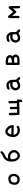

<svg xmlns="http://www.w3.org/2000/svg" viewBox="3522 -4351 956 8040"><g transform="rotate(-90 4000.0 -331.0)"><path d="M536.1 15.6Q515.1 15.6 494.6 14.9Q474.1 14.2 454.6 12.7Q414.1 9.8 385.3 -8.3Q358.4 -25.4 329.1 -53.7Q298.8 -83 288.1 -131.3Q283.2 -154.8 282 -179Q280.8 -203.1 283.2 -227.5Q288.1 -276.4 301.3 -320.3Q314.5 -365.7 355.7 -402.8Q397 -439.9 453.1 -451.2Q480.5 -456.5 505.9 -458.5Q531.2 -460.4 554.2 -459Q601.6 -456.1 630.4 -440.4Q645 -432.6 658.4 -422.4Q671.9 -412.1 684.6 -399.4Q693.4 -391.1 700.4 -381.8Q707.5 -372.6 712.9 -362.5Q718.3 -352.5 722.2 -342.3Q727.5 -327.1 731.2 -310.3Q734.9 -293.5 736.3 -275.1Q737.8 -256.8 737.5 -236.3Q737.3 -215.8 735.4 -192.4Q731.4 -145 716.8 -111.8Q702.6 -78.1 668 -44.9Q633.3 -10.7 600.6 -0.5Q585.4 4.4 569.6 8.5Q553.7 12.7 538.1 15.6H537.1ZM579.1 -95.2Q599.6 -107.9 615.7 -129.4Q624 -140.1 630.1 -156.2Q636.2 -172.4 639.6 -193.4Q647.5 -235.4 642.6 -272Q641.1 -284.2 637.7 -294.4Q634.3 -304.7 629.2 -313.2Q624 -321.8 617.2 -329.1Q609.4 -336.9 601.8 -343Q594.2 -349.1 586.9 -353.5Q579.6 -357.9 571.8 -360.8Q548.8 -370.1 519.5 -366.2Q489.3 -362.3 460 -354Q432.6 -346.2 413.1 -320.3Q402.8 -307.1 395.5 -291.3Q388.2 -275.4 383.3 -257.3Q378.9 -238.8 377 -220Q375 -201.2 376 -181.2Q376.5 -173.3 377.7 -166.5Q378.9 -159.7 380.9 -153.1Q382.8 -146.5 385.5 -140.6Q388.2 -134.8 391.8 -129.4Q395.5 -124 399.9 -119.1Q422.4 -94.2 448.2 -86.4Q474.6 -78.1 508.8 -82Q513.7 -82.5 518.8 -83.3Q523.9 -84 528.8 -84.7Q533.7 -85.4 538.8 -86.2Q543.9 -86.9 549.1 -88.1Q554.2 -89.4 559.1 -90.3Q564 -91.3 569.1 -92.5Q574.2 -93.8 579.1 -95.2Z M1466.3 21.5Q1439.5 17.1 1415.5 4.9Q1392.1 -7.3 1367.2 -27.3Q1341.3 -47.9 1320.8 -79.1Q1300.8 -109.4 1283.7 -148.4Q1266.1 -188 1258.8 -241.7Q1252 -295.4 1253.9 -357.9Q1254.4 -373.5 1256.1 -389.6Q1257.8 -405.8 1261 -422.1Q1264.2 -438.5 1268.6 -455.3Q1272.9 -472.2 1278.3 -489.3Q1301.3 -559.1 1355.5 -610.8Q1409.7 -662.6 1472.2 -686Q1531.7 -708 1558.1 -724.6Q1584 -740.7 1604 -772.9L1605 -773.9L1606 -774.9Q1624.5 -791.5 1650.4 -789.1H1652.3L1653.8 -788.1L1673.3 -778.3L1675.3 -777.3L1676.8 -775.4Q1690.9 -756.8 1688.5 -731.4V-730.5L1688 -729Q1684.6 -720.2 1677.2 -710.2Q1669.9 -700.2 1658.9 -689.2Q1647.9 -678.2 1632.3 -664.6Q1585.9 -624 1534.2 -606.9Q1485.8 -590.8 1440.4 -557.1Q1421.4 -543 1404.5 -520.3Q1387.7 -497.6 1374 -466.3Q1396.5 -472.7 1422.9 -475.1Q1461.9 -478.5 1503.9 -474.1Q1525.4 -471.7 1544.9 -466.3Q1564.5 -460.9 1582.5 -452.1Q1600.6 -443.4 1620.8 -427.7Q1641.1 -412.1 1664.1 -389.6Q1710.9 -344.2 1723.1 -301.8Q1729.5 -280.8 1732.7 -259.5Q1735.8 -238.3 1736.3 -215.8Q1737.3 -170.9 1721.7 -135.7Q1713.9 -118.2 1698.5 -97.4Q1683.1 -76.7 1659.2 -52.2Q1611.8 -3.4 1566.4 12.2Q1521.5 27.3 1466.3 21.5ZM1559.6 -90.8Q1583 -101.6 1599.1 -121.1Q1615.7 -141.1 1628.9 -169.9Q1641.6 -198.2 1638.7 -232.4Q1635.7 -267.6 1622.6 -291Q1615.7 -302.7 1602.8 -315.9Q1589.8 -329.1 1571.3 -343.8Q1552.7 -358.4 1533.2 -366.7Q1513.7 -375 1493.7 -377.4Q1479.5 -379.4 1466.1 -379.9Q1452.6 -380.4 1440.2 -379.4Q1427.7 -378.4 1416 -376.5Q1384.3 -371.1 1354 -341.8Q1348.6 -305.2 1352.5 -264.6Q1353.5 -250.5 1356.4 -236.3Q1359.4 -222.2 1363.5 -208.3Q1367.7 -194.3 1373.5 -180.7Q1390.1 -139.2 1417 -111.8Q1443.8 -85 1467.8 -77.6Q1491.7 -70.8 1519 -76.2Q1526.4 -77.1 1532.5 -78.9Q1538.6 -80.6 1543.2 -82.5Q1547.9 -84.5 1551.5 -86.2Q1555.2 -87.9 1557.6 -89.8L1558.6 -90.3Z M2568.8 23.4Q2540 22.5 2512.2 18.1Q2484.4 13.7 2457 5.4Q2401.9 -10.7 2355 -60.1Q2308.6 -109.4 2292.5 -164.1Q2276.4 -218.8 2280.3 -284.7Q2284.2 -350.6 2307.1 -417Q2330.6 -484.9 2372.1 -525.4Q2393.1 -545.9 2412.4 -558.6Q2431.6 -571.3 2450.7 -576.7Q2486.3 -586.9 2528.8 -584Q2572.3 -581.1 2610.4 -559.1Q2619.6 -553.7 2629.6 -546.6Q2639.6 -539.6 2650.4 -530.8Q2661.1 -522 2672.4 -511.7Q2683.6 -501.5 2695.3 -489.3Q2744.1 -439.9 2762.7 -381.8Q2781.2 -325.2 2783.2 -272.5Q2783.2 -251.5 2769.5 -241Q2755.9 -230.5 2732.9 -231.4L2375 -240.7Q2378.9 -204.6 2388.2 -181.2Q2391.1 -172.9 2396.7 -163.6Q2402.3 -154.3 2410.6 -144.3Q2418.9 -134.3 2429.7 -123.5Q2460.9 -92.8 2501.5 -82.5Q2543 -72.3 2583 -72.3Q2596.2 -72.3 2607.7 -74Q2619.1 -75.7 2628.9 -79.1Q2638.7 -82.5 2647.5 -87.4Q2662.1 -96.2 2677.7 -102.5Q2693.4 -108.9 2709.5 -112.8L2712.9 -113.8L2716.3 -112.3L2735.8 -102.5L2737.8 -101.6L2739.3 -99.6Q2753.4 -81.1 2751 -55.7V-53.7L2750 -52.2L2740.2 -32.7L2739.3 -31.2L2737.8 -29.8Q2702.6 1 2658.7 11.2Q2644 14.6 2629.4 17.1Q2614.7 19.5 2599.9 21.2Q2585 22.9 2569.8 23.4H2569.3ZM2675.8 -327.6Q2667 -362.3 2650.9 -386.2Q2631.8 -414.6 2608.4 -439.5Q2585 -463.9 2557.1 -477.5Q2543.5 -484.4 2529.5 -487.1Q2515.6 -489.7 2501 -488.3Q2472.2 -485.8 2442.4 -453.1Q2433.1 -443.4 2423.6 -427Q2414.1 -410.6 2404.3 -387.7Q2394.5 -364.7 2385.3 -336.4Z M3795.9 127Q3786.6 126 3778.3 122.3Q3770 118.7 3763.2 112.8H3762.7L3762.2 112.3Q3746.6 95.2 3750 69.3L3753.4 -4.4Q3340.8 6.8 3271.5 6.8Q3225.1 15.6 3214.8 -10.3Q3210.4 -21.5 3207.3 -51Q3204.1 -80.6 3201.2 -135.3Q3199.2 -169.9 3198 -198.5Q3196.8 -227.1 3196 -250Q3195.3 -272.9 3195.3 -290Q3195.3 -340.3 3193.4 -369.6Q3192.4 -385.3 3195.6 -399.7Q3198.7 -414.1 3206.5 -426.3L3207.5 -427.7L3209 -428.7Q3227.5 -442.9 3252.9 -440.4H3254.4L3256.3 -439.5L3276.9 -429.7L3278.3 -428.7L3279.8 -427.2Q3295.9 -409.2 3293.9 -383.3L3301.3 -89.4L3450.2 -96.2L3446.3 -336.4Q3444.3 -363.8 3460 -383.8L3460.9 -384.8L3461.9 -385.7Q3480.5 -399.9 3505.9 -397.5H3507.8L3509.3 -396.5L3528.8 -386.7L3530.8 -385.7L3532.2 -383.8Q3540 -373.5 3543 -360.8Q3545.9 -348.1 3543.9 -334.5L3545.9 -102.5L3698.2 -100.6L3692.4 -417V-419.4L3693.4 -421.4L3703.1 -440.9L3704.1 -442.9L3706.1 -444.3Q3724.6 -458.5 3750 -456.1H3751.5L3753.4 -455.1L3773.9 -445.3L3777.3 -443.4L3778.8 -439.5Q3791 -402.8 3790 -362.3Q3789.1 -324.2 3794.4 -101.6Q3817.4 -103.5 3834 -97.7Q3848.6 -92.3 3852.3 -72.8Q3856 -53.2 3851.6 -29.8L3849.6 76.2V76.7V77.1Q3847.2 95.7 3835.4 109.9L3835 110.4L3834.5 110.8Q3818.4 124.5 3797.9 127H3796.9Z M4405.8 35.2Q4400.9 34.2 4396 33.4Q4391.1 32.7 4386.2 31.7Q4381.3 30.8 4376.5 29.8Q4371.6 28.8 4366.7 27.6Q4361.8 26.4 4357.2 24.9Q4352.5 23.4 4347.7 22Q4317.4 12.2 4292.5 -18.1Q4280.3 -32.7 4269.5 -50.3Q4258.8 -67.9 4250 -88.4Q4231.4 -130.4 4235.4 -176.8Q4239.3 -222.7 4259.8 -260.7Q4280.3 -298.3 4311 -324.7Q4326.2 -337.9 4341.8 -347.7Q4357.4 -357.4 4373.5 -363.8Q4404.8 -376 4447.8 -380.4Q4467.3 -382.3 4494.6 -381.6Q4522 -380.9 4558.1 -377.9Q4543.9 -402.3 4528.8 -418Q4510.3 -437 4479.5 -440.4Q4446.3 -444.3 4410.2 -440.4Q4393.1 -438.5 4376.7 -432.1Q4360.4 -425.8 4344.7 -415Q4328.1 -400.9 4302.7 -403.3H4300.8L4299.3 -404.3L4279.8 -414.1L4277.8 -415L4276.4 -417Q4265.1 -433.1 4262.7 -453.1V-454.1V-455.1Q4265.1 -474.6 4289.6 -494.6Q4301.3 -504.4 4314.7 -511.5Q4328.1 -518.6 4343.8 -523.9Q4374 -534.2 4411.6 -536.6Q4423.8 -537.6 4435.8 -537.8Q4447.8 -538.1 4459.7 -537.8Q4471.7 -537.6 4482.9 -536.6Q4495.1 -535.6 4505.9 -533.7Q4516.6 -531.7 4526.4 -528.8Q4536.1 -525.9 4544.4 -521.5Q4569.3 -509.3 4602.5 -476.6Q4619.1 -460.4 4632.6 -441.7Q4646 -422.9 4656.2 -401.9Q4676.8 -358.9 4678.2 -308.6Q4679.7 -259.8 4678.2 -209Q4676.8 -161.1 4692.4 -129.4Q4697.8 -118.7 4703.9 -109.6Q4710 -100.6 4716.8 -93.8Q4723.6 -86.9 4731.4 -82Q4757.3 -64.9 4776.4 -53.2L4777.8 -52.7L4778.8 -51.3Q4795.4 -32.2 4791 -4.4L4790.5 -2.9L4790 -1.5L4780.3 18.1L4779.3 20L4777.3 21.5Q4759.3 35.2 4733.4 35.2H4732.4L4731 34.7Q4709.5 29.8 4686.3 11.5Q4663.1 -6.8 4637.7 -37.6Q4587.4 -3.4 4533.7 17.1Q4475.1 39.1 4406.7 35.2H4406.2ZM4533.2 -89.4 4588.4 -123Q4587.9 -127.9 4587.4 -132.6Q4586.9 -137.2 4586.4 -141.6Q4585.9 -146 4585.7 -150.1Q4585.4 -154.3 4585 -158.2Q4584.5 -162.1 4584.2 -165.8Q4584 -169.4 4583.7 -173.1Q4583.5 -176.8 4583 -179.7Q4581.1 -204.6 4583 -272.9Q4569.3 -276.9 4553.7 -279.8Q4538.1 -282.7 4519 -284.2Q4498 -286.1 4478.3 -285.9Q4458.5 -285.6 4440.4 -283.2Q4405.8 -278.8 4377.9 -252.4Q4363.8 -238.8 4354.2 -222.7Q4344.7 -206.5 4339.4 -188Q4329.6 -150.4 4334.5 -130.9Q4339.8 -110.8 4364.7 -81.1Q4386.7 -53.2 4440.4 -61.5Q4497.6 -69.8 4533.2 -89.4Z M5342.8 13.7Q5340.3 13.7 5337.9 13.7Q5315.9 11.7 5306.6 -5.9Q5297.4 -23.4 5299.8 -51.3Q5299.3 -134.3 5299.3 -195.6Q5299.3 -256.8 5299.3 -313.2Q5299.3 -369.6 5299.6 -408Q5299.8 -446.3 5300.5 -476.3Q5301.3 -506.3 5302.5 -522.5Q5303.7 -538.6 5305.2 -543.5Q5314 -572.3 5362.3 -571.8Q5403.3 -571.3 5427.7 -571.3Q5452.6 -571.3 5488.8 -566.4Q5500.5 -564.5 5513.4 -562.5Q5526.4 -560.5 5540.8 -558.3Q5555.2 -556.2 5570.8 -553.7Q5578.1 -552.2 5585 -550.5Q5591.8 -548.8 5598.6 -546.4Q5605.5 -543.9 5612.1 -540.8Q5618.7 -537.6 5625.2 -533.9Q5631.8 -530.3 5637.9 -525.9Q5644 -521.5 5650.1 -516.6Q5656.2 -511.7 5662.1 -505.9Q5703.6 -466.8 5708 -433.1Q5709 -426.8 5709.2 -419.7Q5709.5 -412.6 5709.7 -405.3Q5710 -397.9 5709.7 -390.1Q5709.5 -382.3 5709 -373.8Q5708.5 -365.2 5707.5 -356.4Q5703.1 -314 5660.2 -281.2Q5670.9 -274.9 5680.4 -267.8Q5689.9 -260.7 5699.2 -252.4Q5724.6 -229 5732.9 -194.8Q5741.2 -161.6 5734.4 -124.5Q5726.6 -86.9 5687.5 -47.9Q5668 -28.3 5647.5 -15.9Q5627 -3.4 5605 1.5Q5562.5 11.7 5342.8 13.7ZM5607.4 -103Q5621.6 -112.8 5628.4 -124.3Q5635.3 -135.7 5636.7 -150.4Q5639.2 -178.2 5620.6 -193.8Q5600.1 -210.4 5567.9 -215.8Q5534.7 -221.2 5395.5 -210.9V-82Q5538.1 -84 5562 -87.9Q5585.4 -91.3 5607.4 -103ZM5570.8 -341.8Q5601.1 -356 5608.4 -371.1Q5615.7 -386.2 5611.3 -409.7Q5610.8 -414.1 5609.1 -418.2Q5607.4 -422.4 5605 -426Q5602.5 -429.7 5598.9 -433.3Q5595.2 -437 5590.6 -440.2Q5585.9 -443.4 5580.6 -446.3Q5565.4 -454.1 5546.1 -460.4Q5526.9 -466.8 5502.9 -470.7Q5481.4 -474.6 5454.6 -475.6Q5427.7 -476.6 5397.5 -474.6L5395.5 -310.5Q5441.4 -315.9 5484.9 -318.4Q5500.5 -319.3 5515.1 -322.3Q5529.8 -325.2 5543.7 -330.1Q5557.6 -335 5570.8 -341.8Z M6405.8 35.2Q6400.9 34.2 6396 33.4Q6391.1 32.7 6386.2 31.7Q6381.3 30.8 6376.5 29.8Q6371.6 28.8 6366.7 27.6Q6361.8 26.4 6357.2 24.9Q6352.5 23.4 6347.7 22Q6317.4 12.2 6292.5 -18.1Q6280.3 -32.7 6269.5 -50.3Q6258.8 -67.9 6250 -88.4Q6231.4 -130.4 6235.4 -176.8Q6239.3 -222.7 6259.8 -260.7Q6280.3 -298.3 6311 -324.7Q6326.2 -337.9 6341.8 -347.7Q6357.4 -357.4 6373.5 -363.8Q6404.8 -376 6447.8 -380.4Q6467.3 -382.3 6494.6 -381.6Q6522 -380.9 6558.1 -377.9Q6543.9 -402.3 6528.8 -418Q6510.3 -437 6479.5 -440.4Q6446.3 -444.3 6410.2 -440.4Q6393.1 -438.5 6376.7 -432.1Q6360.4 -425.8 6344.7 -415Q6328.1 -400.9 6302.7 -403.3H6300.8L6299.3 -404.3L6279.8 -414.1L6277.8 -415L6276.4 -417Q6265.1 -433.1 6262.7 -453.1V-454.1V-455.1Q6265.1 -474.6 6289.6 -494.6Q6301.3 -504.4 6314.7 -511.5Q6328.1 -518.6 6343.8 -523.9Q6374 -534.2 6411.6 -536.6Q6423.8 -537.6 6435.8 -537.8Q6447.8 -538.1 6459.7 -537.8Q6471.7 -537.6 6482.9 -536.6Q6495.1 -535.6 6505.9 -533.7Q6516.6 -531.7 6526.4 -528.8Q6536.1 -525.9 6544.4 -521.5Q6569.3 -509.3 6602.5 -476.6Q6619.1 -460.4 6632.6 -441.7Q6646 -422.9 6656.2 -401.9Q6676.8 -358.9 6678.2 -308.6Q6679.7 -259.8 6678.2 -209Q6676.8 -161.1 6692.4 -129.4Q6697.8 -118.7 6703.9 -109.6Q6710 -100.6 6716.8 -93.8Q6723.6 -86.9 6731.4 -82Q6757.3 -64.9 6776.4 -53.2L6777.8 -52.7L6778.8 -51.3Q6795.4 -32.2 6791 -4.4L6790.5 -2.9L6790 -1.5L6780.3 18.1L6779.3 20L6777.3 21.5Q6759.3 35.2 6733.4 35.2H6732.4L6731 34.7Q6709.5 29.8 6686.3 11.5Q6663.1 -6.8 6637.7 -37.6Q6587.4 -3.4 6533.7 17.1Q6475.1 39.1 6406.7 35.2H6406.2ZM6533.2 -89.4 6588.4 -123Q6587.9 -127.9 6587.4 -132.6Q6586.9 -137.2 6586.4 -141.6Q6585.9 -146 6585.7 -150.1Q6585.4 -154.3 6585 -158.2Q6584.5 -162.1 6584.2 -165.8Q6584 -169.4 6583.7 -173.1Q6583.5 -176.8 6583 -179.7Q6581.1 -204.6 6583 -272.9Q6569.3 -276.9 6553.7 -279.8Q6538.1 -282.7 6519 -284.2Q6498 -286.1 6478.3 -285.9Q6458.5 -285.6 6440.4 -283.2Q6405.8 -278.8 6377.9 -252.4Q6363.8 -238.8 6354.2 -222.7Q6344.7 -206.5 6339.4 -188Q6329.6 -150.4 6334.5 -130.9Q6339.8 -110.8 6364.7 -81.1Q6386.7 -53.2 6440.4 -61.5Q6497.6 -69.8 6533.2 -89.4Z M7709.5 30.3 7689.9 20.5 7688 19.5 7687 18.1Q7681.2 11.2 7677.5 2.9Q7673.8 -5.4 7672.9 -14.6V-15.1V-15.6L7666.5 -271.5Q7579.6 -170.9 7547.4 -133.3L7546.4 -132.3L7545.4 -131.3Q7535.6 -125 7525.4 -124Q7515.1 -123 7505.6 -127.4Q7496.1 -131.8 7487.8 -140.6V-141.1H7487.3L7356.4 -303.7L7354.5 -31.2V-28.8L7353.5 -26.9L7343.8 -7.3L7342.8 -5.4L7341.3 -4.4Q7324.7 10.3 7298.8 7.8H7296.9L7295.4 6.8L7275.9 -2.9L7273.9 -3.9L7272.9 -5.4Q7261.2 -19.5 7258.8 -38.1V-38.6V-39.1Q7260.7 -311.5 7261.7 -356.4Q7262.2 -379.9 7264.9 -400.1Q7267.6 -420.4 7272.5 -438.5Q7275.4 -449.2 7281.5 -456.8Q7287.6 -464.4 7296.1 -468Q7304.7 -471.7 7315.7 -472.2Q7326.7 -472.7 7339.4 -469.2L7342.3 -468.8L7344.2 -466.3L7524.4 -258.3L7675.3 -435.1L7675.8 -436L7676.8 -436.5Q7710 -460 7744.6 -437L7747.1 -435.1L7748.5 -432.1Q7752.9 -420.4 7756.1 -408.2Q7759.3 -396 7761.2 -383.3Q7763.2 -370.6 7763.7 -356.9Q7764.6 -336.9 7766.1 -250.2Q7767.6 -163.6 7769.5 -7.8V-5.4L7768.6 -2.9L7757.8 16.6L7756.8 18.1L7755.4 19Q7738.8 33.7 7712.9 31.2H7710.9Z"/></g></svg>

Font: NaikaiFont
Style: Bold
Weight: 700
Version: Version 1.89